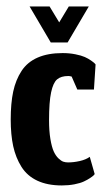

<svg xmlns="http://www.w3.org/2000/svg" viewBox="-20 -559 317 586"><path d="M135 -429.3H186.3L251 -539.3H190L160.7 -490.7L131.3 -539.3H70.3ZM269 -27.7 254 -80.3Q242 -71.7 223.3 -67.5Q204.7 -63.3 187.7 -63.3Q180 -63.3 173.3 -65.5Q166.7 -67.7 158.3 -75.7Q150 -83.7 144 -96.8Q138 -110 133.8 -134.7Q129.7 -159.3 129.7 -192.3Q129.7 -247.7 136 -277.2Q142.3 -306.7 154.3 -316.8Q166.3 -327 188.7 -327Q192.7 -327 198.7 -325.3L216 -285.7H266.7L271.7 -362.3Q270.7 -363.7 268.5 -366Q266.3 -368.3 257.8 -374.3Q249.3 -380.3 238.8 -385Q228.3 -389.7 210.2 -393.3Q192 -397 171.3 -397Q126.3 -397 95 -383.3Q63.7 -369.7 45.8 -342.5Q28 -315.3 20.3 -279.5Q12.7 -243.7 12.7 -194.3Q12.7 -148 20.3 -112.8Q28 -77.7 45.5 -49.8Q63 -22 94 -7.5Q125 7 168.7 7Q189.3 7 207.3 3.5Q225.3 0 236.2 -5.2Q247 -10.3 254.8 -15.5Q262.7 -20.7 266 -24Z"/></svg>

Font: Jomhuria
Style: Regular
Weight: 400
Designer: Arabic design by Kourosh Beigpour, Latin design by Eben Sorkin, engineering by Lasse Fister and Khaled Hosney
Version: Version 1.0010